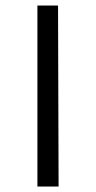

<svg xmlns="http://www.w3.org/2000/svg" viewBox="-20 -678 349 698"><path d="M116 0V-658H191L193 0Z"/></svg>

Font: EauTestInfant
Style: Regular
Weight: 400
Designer: Christian Thalmann (Catharsis Fonts)
Version: Version 0.001;PS 000.001;hotconv 1.0.88;makeotf.lib2.5.64775